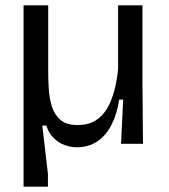

<svg xmlns="http://www.w3.org/2000/svg" viewBox="-20 -537 630 717"><path d="M68 160V-517H160V-270Q160 -241 162 -206Q164 -171 173.5 -140Q183 -109 205.5 -89.5Q228 -70 270 -70Q309 -70 336 -86.5Q363 -103 380 -132Q397 -161 407 -199Q417 -237 421 -279V-517H512V-220L514 0H432L440 -165H425Q417 -111 396.5 -71Q376 -31 343.5 -9Q311 13 266 13Q244 13 221 4.5Q198 -4 180 -22Q162 -40 153 -68H138L159 113V160Z"/></svg>

Font: Bricolage Grotesque 48pt Condensed ExtraBold
Style: Regular
Weight: 400
Version: Version 1.000;gftools[0.9.30]